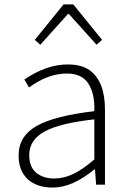

<svg xmlns="http://www.w3.org/2000/svg" viewBox="-20 -834 582 867"><path d="M64 -132Q64 -219 145 -265Q226 -311 406 -332Q409 -408 380 -455Q351 -502 282 -502Q197 -502 111 -439L90 -475Q190 -543 286 -543Q349 -543 386 -516Q454 -465 454 -340V0H414L409 -69H406Q307 13 218 13Q146 13 105 -25Q64 -63 64 -132ZM406 -114V-295Q250 -278 181 -240Q112 -202 112 -134Q112 -80 143.5 -54Q175 -28 225 -28Q269 -28 312 -49Q355 -70 406 -114ZM267 -814H311L441 -654L416 -632L291 -771H287L162 -632L137 -654Z"/></svg>

Font: Merged Yaku Han JP ExtraLight
Style: Regular
Weight: 250
Designer: Ryoko NISHIZUKA 西塚涼子 (kana, bopomofo & ideographs); Paul D. Hunt (Latin, Greek & Cyrillic); Sandoll Communications 산돌커뮤니
Foundry: Adobe
Version: Version 2.004